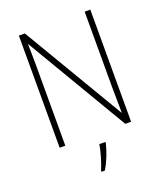

<svg xmlns="http://www.w3.org/2000/svg" viewBox="-166 -821 974 1149"><g transform="rotate(-20 321.0 -246.5)"><path d="M548 0V-714H512V-218C512 -175 513 -118 514 -71H512L131 -714H93V0H129V-500C129 -555 128 -599 127 -646H129L511 0ZM362 69V61H323C318 103 294 180 279 213V221H300C329 175 350 117 362 69Z"/></g></svg>

Font: Noto Sans Bengali SemiCondensed ExtraLight
Style: Regular
Weight: 200
Width: 4
Designer: Joana Ranito - Universal Thirst; Jelle Bosma - Monotype Design Team
Foundry: Universal Thirst ehf.
Version: Version 3.000